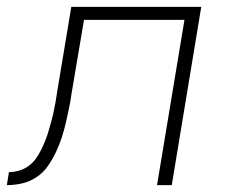

<svg xmlns="http://www.w3.org/2000/svg" viewBox="-52 -540 672 560"><path d="M-32 0 -26 -38Q-12 -38 2.5 -42Q17 -46 30 -55Q43 -64 52 -76.5Q61 -89 68 -103Q75 -117 80.5 -131Q86 -145 90 -159Q94 -173 98 -187.5Q102 -202 105 -216.5Q108 -231 110.5 -245Q113 -259 115 -274L156 -520H535L449 0H406L486 -482H193L157 -269Q154 -247 149.5 -225Q145 -203 140 -181.5Q135 -160 128 -138.5Q121 -117 111 -96Q101 -75 87.5 -55.5Q74 -36 54 -23Q34 -10 12 -5Q-10 0 -32 0Z"/></svg>

Font: Iosevka Aile XLt Obl
Style: Regular
Weight: 200
Italic angle: -9°
Designer: Belleve Invis
Foundry: Belleve Invis
Version: Version 31.1.0; ttfautohint (v1.8.4)